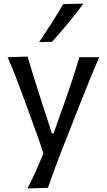

<svg xmlns="http://www.w3.org/2000/svg" viewBox="-20 -846 597 1073"><path d="M133.8 207Q158.7 158.2 180.7 109.4Q202.6 60.5 222.7 11.7Q206.1 -41 186.5 -95Q167 -148.9 148.4 -199.2L113.8 -294.4Q92.8 -351.1 70.1 -410.6Q47.4 -470.2 22.9 -526.4L134.3 -529.8Q153.8 -462.9 173.8 -398.7Q193.8 -334.5 215.8 -267.6L270 -100.6H279.3L338.9 -267.6Q361.8 -333 383.3 -397.2Q404.8 -461.4 423.3 -526.4H534.7Q515.6 -483.4 499.3 -443.8Q482.9 -404.3 463.9 -356.9Q444.8 -309.6 418.5 -243.7L360.4 -95.2Q320.3 5.4 293.9 75.9Q267.6 146.5 248 203.6ZM198.7 -610.8Q234.9 -664.6 268.8 -717.3Q302.7 -770 333 -823.2L445.8 -825.7Q406.2 -771 361.8 -717.8Q317.4 -664.6 271 -612.3Z"/></svg>

Font: Pinar-DS2-FD Medium
Style: Regular
Weight: 500
Designer: Amin Abedi
Version: Version 3.000